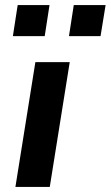

<svg xmlns="http://www.w3.org/2000/svg" viewBox="-20 -740 438 760"><path d="M41 0 120 -494H256L177 0ZM253 -597 272 -720H398L378 -597ZM31 -597 50 -720H176L157 -597Z"/></svg>

Font: Nunito Sans 10pt SemiExpanded
Style: Bold Italic
Weight: 700
Width: 6
Italic angle: -9°
Designer: Vernon Adams
Foundry: Vernon Adams
Version: Version 3.101;gftools[0.9.27]